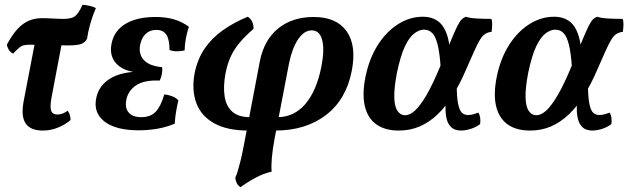

<svg xmlns="http://www.w3.org/2000/svg" viewBox="-20 -537 2628 803"><path d="M35 -313Q23 -318 16.5 -329Q10 -340 9 -351Q32 -393 54 -416.5Q76 -440 101 -450.5Q126 -461 155 -461Q178 -461 202 -459.5Q226 -458 246 -458Q279 -458 294 -469.5Q309 -481 325 -517Q340 -516 355.5 -512.5Q371 -509 381 -503Q368 -474 358 -439Q348 -404 344 -375Q336 -360 320.5 -353.5Q305 -347 262 -347Q238 -347 209 -348Q180 -349 153 -349.5Q126 -350 105 -350Q89 -350 79 -347.5Q69 -345 59.5 -337Q50 -329 35 -313ZM159 9Q108 9 87.5 -20.5Q67 -50 79 -114L128 -369H241L196 -132Q188 -89 194 -73.5Q200 -58 220 -58Q242 -58 263 -74Q275 -58 275 -35Q255 -17 224 -4Q193 9 159 9Z M561 8Q463 8 416 -29.5Q369 -67 383 -129Q394 -180 441.5 -209Q489 -238 576 -238L580 -233Q506 -233 470.5 -267Q435 -301 447 -357Q459 -411 507 -438.5Q555 -466 630 -466Q674 -466 708 -456Q742 -446 770 -425Q762 -401 757.5 -377Q753 -353 752 -326Q739 -323 721.5 -322.5Q704 -322 689 -328Q689 -371 676 -391.5Q663 -412 634 -412Q607 -412 589.5 -395.5Q572 -379 566 -349Q559 -310 582 -285.5Q605 -261 658 -256Q660 -243 657 -227.5Q654 -212 648 -200Q583 -203 549 -180Q515 -157 508 -118Q502 -85 518.5 -66Q535 -47 571 -47Q610 -47 631.5 -70Q653 -93 667 -142Q683 -141 700 -134.5Q717 -128 726 -117Q721 -96 716.5 -70.5Q712 -45 711 -20Q676 -5 637.5 1.5Q599 8 561 8Z M986 246Q975 239 970 228.5Q965 218 964 206Q970 193 974.5 178Q979 163 985.5 137.5Q992 112 1000 70L1067 -282Q1085 -371 1144 -418.5Q1203 -466 1292 -466Q1387 -466 1429.5 -406.5Q1472 -347 1451 -240Q1428 -121 1343.5 -56Q1259 9 1131 9L1140 -47Q1210 -47 1257 -102Q1304 -157 1324 -258Q1338 -329 1327.5 -369.5Q1317 -410 1284 -410Q1252 -410 1227 -373Q1202 -336 1189 -273L1128 45Q1120 89 1117 122.5Q1114 156 1116 181Q1083 188 1048.5 206.5Q1014 225 986 246ZM1018 9Q930 9 875.5 -21.5Q821 -52 801 -106Q781 -160 794 -231Q806 -290 836 -334Q866 -378 912 -410.5Q958 -443 1016 -467Q1028 -460 1034.5 -446.5Q1041 -433 1040 -416Q1005 -386 981 -357Q957 -328 943.5 -297Q930 -266 923 -229Q913 -175 919.5 -133.5Q926 -92 952 -69.5Q978 -47 1025 -47Z M1648 9Q1589 9 1553 -17.5Q1517 -44 1505.5 -94.5Q1494 -145 1509 -218Q1525 -294 1560.5 -349.5Q1596 -405 1645 -436Q1694 -467 1748 -467Q1787 -467 1813 -447.5Q1839 -428 1852 -383.5Q1865 -339 1863 -262L1823 -255Q1819 -315 1810.5 -349.5Q1802 -384 1788 -398.5Q1774 -413 1753 -413Q1734 -413 1713 -397.5Q1692 -382 1673.5 -343Q1655 -304 1640 -232Q1628 -169 1629 -130Q1630 -91 1642.5 -73Q1655 -55 1674 -55Q1694 -55 1715.5 -74.5Q1737 -94 1763.5 -139Q1790 -184 1823 -264Q1851 -331 1867 -370Q1883 -409 1893 -428.5Q1903 -448 1910.5 -455.5Q1918 -463 1928 -467Q1946 -461 1976.5 -459.5Q2007 -458 2035 -458Q2039 -448 2038.5 -433.5Q2038 -419 2036 -404Q2020 -402 2009 -395Q1998 -388 1987.5 -371Q1977 -354 1963 -322.5Q1949 -291 1927 -241Q1902 -183 1873 -137Q1844 -91 1810 -58.5Q1776 -26 1736 -8.5Q1696 9 1648 9ZM1908 9Q1880 9 1864.5 -7.5Q1849 -24 1845 -55Q1841 -86 1846 -129L1890 -189Q1890 -131 1896 -102.5Q1902 -74 1912.5 -65Q1923 -56 1937 -56Q1950 -56 1961 -59.5Q1972 -63 1981 -66Q1992 -47 1988 -18Q1971 -5 1949 2Q1927 9 1908 9Z M2197 9Q2138 9 2102 -17.5Q2066 -44 2054.5 -94.5Q2043 -145 2058 -218Q2074 -294 2109.5 -349.5Q2145 -405 2194 -436Q2243 -467 2297 -467Q2336 -467 2362 -447.5Q2388 -428 2401 -383.5Q2414 -339 2412 -262L2372 -255Q2368 -315 2359.5 -349.5Q2351 -384 2337 -398.5Q2323 -413 2302 -413Q2283 -413 2262 -397.5Q2241 -382 2222.5 -343Q2204 -304 2189 -232Q2177 -169 2178 -130Q2179 -91 2191.5 -73Q2204 -55 2223 -55Q2243 -55 2264.5 -74.5Q2286 -94 2312.5 -139Q2339 -184 2372 -264Q2400 -331 2416 -370Q2432 -409 2442 -428.5Q2452 -448 2459.5 -455.5Q2467 -463 2477 -467Q2495 -461 2525.5 -459.5Q2556 -458 2584 -458Q2588 -448 2587.5 -433.5Q2587 -419 2585 -404Q2569 -402 2558 -395Q2547 -388 2536.5 -371Q2526 -354 2512 -322.5Q2498 -291 2476 -241Q2451 -183 2422 -137Q2393 -91 2359 -58.5Q2325 -26 2285 -8.5Q2245 9 2197 9ZM2457 9Q2429 9 2413.5 -7.5Q2398 -24 2394 -55Q2390 -86 2395 -129L2439 -189Q2439 -131 2445 -102.5Q2451 -74 2461.5 -65Q2472 -56 2486 -56Q2499 -56 2510 -59.5Q2521 -63 2530 -66Q2541 -47 2537 -18Q2520 -5 2498 2Q2476 9 2457 9Z"/></svg>

Font: Vollkorn SemiBold
Style: Italic
Weight: 600
Italic angle: -11°
Designer: Friedrich Althausen
Foundry: Friedrich Althausen
Version: Version 5.000